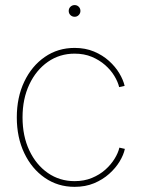

<svg xmlns="http://www.w3.org/2000/svg" viewBox="-20 -725 554 753"><path d="M272.5 7.8Q207 7.8 155.8 -27.6Q104.5 -63 75.2 -124.5Q45.9 -186 45.9 -264.6Q45.9 -343.3 75.2 -404.8Q104.5 -466.3 155.8 -501.7Q207 -537.1 272.5 -537.1Q314.9 -537.1 348.6 -522.9Q382.3 -508.8 407.5 -486.1Q432.6 -463.4 448 -437.5Q463.4 -411.6 468.8 -388.2L447.3 -383.3Q442.4 -404.3 428.5 -427.2Q414.6 -450.2 392.1 -470Q369.6 -489.7 339.8 -502.2Q310.1 -514.6 272.5 -514.6Q213.9 -514.6 167.7 -482.4Q121.6 -450.2 95 -393.8Q68.4 -337.4 68.4 -264.6Q68.4 -191.4 95 -135Q121.6 -78.6 167.7 -46.6Q213.9 -14.6 272.5 -14.6Q310.1 -14.6 340.3 -27.1Q370.6 -39.6 392.8 -59.3Q415 -79.1 429.2 -102.1Q443.4 -125 448.2 -146L469.7 -141.1Q464.8 -117.7 449.2 -91.8Q433.6 -65.9 408.2 -43.2Q382.8 -20.5 348.9 -6.3Q314.9 7.8 272.5 7.8ZM272.9 -659.2Q263.2 -659.2 256.3 -665.8Q249.5 -672.4 249.5 -682.1Q249.5 -691.9 256.3 -698.5Q263.2 -705.1 272.9 -705.1Q282.2 -705.1 288.8 -698.5Q295.4 -691.9 295.4 -682.1Q295.4 -672.9 288.8 -666Q282.2 -659.2 272.9 -659.2Z"/></svg>

Font: Inter 24pt Thin
Style: Regular
Weight: 250
Designer: Rasmus Andersson
Foundry: rsms
Version: Version 4.001;git-66647c0bb